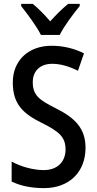

<svg xmlns="http://www.w3.org/2000/svg" viewBox="-20 -960 499 990"><path d="M191 -780H288C310 -825 359 -890 391 -929V-940H331C298 -912 273 -888 239 -850C209 -885 176 -918 149 -940H89V-929C123 -886 169 -824 191 -780ZM421 -198C421 -296 369 -351 269 -401C178 -446 149 -471 149 -537C149 -592 185 -631 249 -631C292 -631 336 -618 382 -595L413 -685C367 -708 310 -724 248 -724C127 -725 45 -648 46 -533C46 -419 105 -371 196 -326C287 -281 318 -252 318 -189C318 -129 279 -83 206 -83C152 -83 89 -100 40 -127V-24C87 -1 143 10 207 10C337 10 421 -73 421 -198Z"/></svg>

Font: Noto Sans Thai Cond Med
Style: Regular
Weight: 500
Width: 3
Designer: Monotype Design Team
Foundry: Monotype Imaging Inc.
Version: Version 2.002